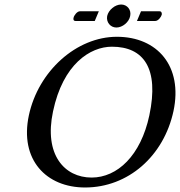

<svg xmlns="http://www.w3.org/2000/svg" viewBox="-20 -821 798 851"><path d="M749 -329C791 -527 678 -658 498 -658C319 -658 150 -506 108 -310C66 -113 185 10 357 10C548 10 706 -129 749 -329ZM476 -614C617 -614 686 -518 642 -310C604 -131 500 -34 386 -34C266 -34 174 -135 215 -327C259 -537 380 -614 476 -614ZM455 -750C450 -723 469 -699 496 -699C523 -699 552 -723 557 -750C563 -777 544 -801 517 -801C490 -801 461 -777 455 -750ZM400 -728 418 -771H334C322 -771 308 -753 306 -742C304 -735 306 -728 315 -728ZM605 -771 587 -728H668C681 -728 694 -745 697 -756C698 -763 696 -771 687 -771Z"/></svg>

Font: Libertinus Sans
Style: Italic
Weight: 400
Italic angle: -12°
Designer: Philipp H. Poll, Khaled Hosny
Foundry: Caleb Maclennan
Version: Version 7.050;RELEASE